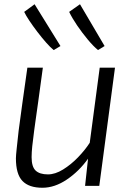

<svg xmlns="http://www.w3.org/2000/svg" viewBox="-20 -876 613 905"><path d="M180 9Q116.5 9 85.8 -23Q55 -55 55 -130Q55 -142 59 -178.8Q63 -215.5 68 -261Q75 -314.5 85.2 -388.2Q95.5 -462 109 -557H182Q168.5 -456.5 160 -395.8Q151.5 -335 147 -303.5Q142.5 -272 141 -260Q135 -216 132 -186.5Q129 -157 129 -135Q129 -90 148 -72Q167 -54 206 -54Q240 -54 277.2 -77Q314.5 -100 347.8 -134.5Q381 -169 403 -203L450 -557H522L448 0H381L395 -128Q353 -69 295.5 -30Q238 9 180 9ZM233 -640Q218 -652 197.5 -675.2Q177 -698.5 156 -726Q135 -753.5 118.2 -778.8Q101.5 -804 94 -820L143 -856L265 -659ZM442 -640Q420.5 -657.5 394 -689.2Q367.5 -721 343.5 -756.2Q319.5 -791.5 306 -820L357 -856L473 -659Z"/></svg>

Font: Merriweather Sans Light
Style: Italic
Weight: 300
Italic angle: -7.5°
Designer: Eben Sorkin
Foundry: Eben Sorkin
Version: Version 2.001; ttfautohint (v1.8.3)